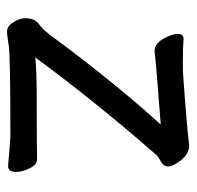

<svg xmlns="http://www.w3.org/2000/svg" viewBox="-26 -500 543 530"><g transform="rotate(90 245.0 -235.5)"><path d="M66.9 16.1Q52.7 16.1 41.7 -1.5Q30.8 -19 30.8 -34.2Q30.8 -47.4 34.9 -57.1Q39.1 -66.9 51 -75Q63 -83 86.9 -116.2Q210 -282.2 324.2 -408.2Q149.4 -395 121.1 -391.1Q97.2 -391.1 81.1 -428.2Q74.2 -443.4 74.2 -455.1Q74.2 -471.2 87.9 -471.2Q114.7 -469.2 151.9 -469.2Q179.7 -469.2 189 -470.2Q344.7 -481.4 381.8 -486.8Q409.7 -486.8 431.2 -452.1Q439.9 -439 439.9 -429.2Q439.9 -416 426 -408.4Q412.1 -400.9 407.2 -395Q257.3 -223.1 139.2 -62Q176.3 -65.9 252.9 -65.9Q402.8 -65.9 418.9 -66.9Q435.1 -66.9 445.1 -46.4Q455.1 -25.9 455.1 -8.8Q455.1 13.2 438 13.2Q397 9.3 356.9 6.8Q131.8 6.8 105 11.5Q78.1 16.1 66.9 16.1Z"/></g></svg>

Font: LXGW WenKai Screen R
Style: Regular
Weight: 400
Designer: Fontworks Inc.
Version: Version 1.235;May 31, 2022